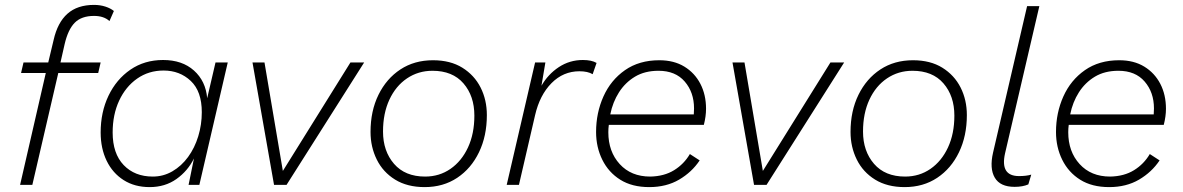

<svg xmlns="http://www.w3.org/2000/svg" viewBox="-20 -755 4831 784"><path d="M62 0 167 -457H66L76 -500H177L199 -592Q215 -663 255.5 -699Q296 -735 364 -735Q389 -735 410.5 -728Q432 -721 445 -710L427 -669Q404 -690 364 -690Q313 -690 285.5 -662.5Q258 -635 244 -575L227 -500H391L381 -457H218L112 0Z M591 9Q530 9 485 -19.5Q440 -48 415.5 -98.5Q391 -149 391 -214Q391 -297 423 -364Q455 -431 512.5 -470.5Q570 -510 646 -510Q724 -510 772 -467Q820 -424 826 -354L860 -500H910L794 0H750L772 -108Q747 -57 700.5 -24Q654 9 591 9ZM604 -34Q647 -34 684 -55.5Q721 -77 748 -114Q775 -151 789.5 -198.5Q804 -246 804 -297Q804 -382 759 -424.5Q714 -467 648 -467Q587 -467 540 -434Q493 -401 466.5 -344Q440 -287 440 -214Q440 -128 485 -81Q530 -34 604 -34Z M1411 -500H1467L1150 0H1099L1011 -500H1060L1135 -57Z M1714 9Q1643 9 1593.5 -21.5Q1544 -52 1518.5 -103.5Q1493 -155 1493 -216Q1493 -302 1525.5 -368Q1558 -434 1615 -471.5Q1672 -509 1748 -509Q1819 -509 1868 -478.5Q1917 -448 1942.5 -397.5Q1968 -347 1968 -285Q1968 -200 1936 -133.5Q1904 -67 1847 -29Q1790 9 1714 9ZM1716 -34Q1774 -34 1819.5 -65.5Q1865 -97 1891 -153Q1917 -209 1917 -283Q1917 -363 1872.5 -414.5Q1828 -466 1746 -466Q1688 -466 1642 -435Q1596 -404 1570 -348Q1544 -292 1544 -218Q1544 -138 1589 -86Q1634 -34 1716 -34Z M2049 0 2165 -500H2207L2191 -405Q2218 -452 2262 -481Q2306 -510 2360 -510Q2396 -510 2416 -498L2400 -452Q2380 -464 2346 -464Q2280 -464 2232 -415.5Q2184 -367 2165 -285L2099 0Z M2631 9Q2561 9 2513 -21Q2465 -51 2439.5 -102.5Q2414 -154 2414 -216Q2414 -294 2444 -361Q2474 -428 2532 -468.5Q2590 -509 2672 -509Q2732 -509 2774.5 -483Q2817 -457 2840 -412.5Q2863 -368 2863 -311Q2863 -280 2854 -245H2466Q2464 -230 2464 -215Q2464 -136 2510.5 -85Q2557 -34 2635 -34Q2692 -35 2732.5 -60Q2773 -85 2797 -126L2837 -100Q2805 -52 2753 -21.5Q2701 9 2631 9ZM2669 -466Q2613 -466 2573 -442Q2533 -418 2507.5 -378Q2482 -338 2472 -288H2813Q2814 -300 2814 -312Q2814 -378 2776 -422Q2738 -466 2669 -466Z M3371 -500H3427L3110 0H3059L2971 -500H3020L3095 -57Z M3674 9Q3603 9 3553.5 -21.5Q3504 -52 3478.5 -103.5Q3453 -155 3453 -216Q3453 -302 3485.5 -368Q3518 -434 3575 -471.5Q3632 -509 3708 -509Q3779 -509 3828 -478.5Q3877 -448 3902.5 -397.5Q3928 -347 3928 -285Q3928 -200 3896 -133.5Q3864 -67 3807 -29Q3750 9 3674 9ZM3676 -34Q3734 -34 3779.5 -65.5Q3825 -97 3851 -153Q3877 -209 3877 -283Q3877 -363 3832.5 -414.5Q3788 -466 3706 -466Q3648 -466 3602 -435Q3556 -404 3530 -348Q3504 -292 3504 -218Q3504 -138 3549 -86Q3594 -34 3676 -34Z M4123 8Q4064 8 4042 -29.5Q4020 -67 4035 -132L4174 -730H4224L4084 -129Q4063 -36 4141 -36Q4171 -36 4191 -42L4179 -2Q4156 8 4123 8Z M4509 9Q4439 9 4391 -21Q4343 -51 4317.5 -102.5Q4292 -154 4292 -216Q4292 -294 4322 -361Q4352 -428 4410 -468.5Q4468 -509 4550 -509Q4610 -509 4652.5 -483Q4695 -457 4718 -412.5Q4741 -368 4741 -311Q4741 -280 4732 -245H4344Q4342 -230 4342 -215Q4342 -136 4388.5 -85Q4435 -34 4513 -34Q4570 -35 4610.5 -60Q4651 -85 4675 -126L4715 -100Q4683 -52 4631 -21.5Q4579 9 4509 9ZM4547 -466Q4491 -466 4451 -442Q4411 -418 4385.5 -378Q4360 -338 4350 -288H4691Q4692 -300 4692 -312Q4692 -378 4654 -422Q4616 -466 4547 -466Z"/></svg>

Font: Work Sans Light
Style: Italic
Weight: 300
Italic angle: -13°
Designer: Wei Huang
Foundry: Wei Huang
Version: Version 2.010; ttfautohint (v1.8.3)